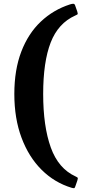

<svg xmlns="http://www.w3.org/2000/svg" viewBox="-20 -817 450 1005"><path d="M384.5 129 375 156.5Q372 166.5 368.8 167.8Q365.5 169 355 166Q265.5 139 198 72Q130.5 5 92.8 -95.8Q55 -196.5 55 -325Q55 -451.5 91.5 -546.8Q128 -642 193.8 -704Q259.5 -766 346.5 -794Q357 -797.5 364.2 -797.2Q371.5 -797 374.5 -785L384.5 -756.5Q388 -744.5 386.2 -742.5Q384.5 -740.5 373.5 -735.5Q284.5 -695.5 245.2 -594.2Q206 -493 206 -325Q206 -156 245.8 -45.2Q285.5 65.5 375.5 106.5Q386.5 111.5 387.2 114.5Q388 117.5 384.5 129Z"/></svg>

Font: Besley* Condensed Semi
Style: Regular
Weight: 600
Width: 3
Designer: Owen Earl
Foundry: indestructible type*
Version: Version 3.000; ttfautohint (v1.8.3)